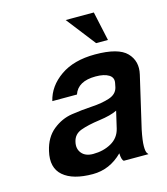

<svg xmlns="http://www.w3.org/2000/svg" viewBox="-113 -828 820 941"><g transform="rotate(-15 297.0 -358.0)"><path d="M462 -378Q468 -406 444.5 -420.5Q421 -435 378 -435Q288 -435 267 -373H142Q159 -445 227 -492.5Q295 -540 403 -540Q521 -540 563 -496.5Q605 -453 590 -388L529 -125Q518 -71 518 -43.5Q518 -16 524 -8L530 0H405Q394 -7 393 -41Q328 24 242 24Q141 24 92.5 -18Q44 -60 63 -141Q78 -207 122 -242.5Q166 -278 218.5 -286Q271 -294 322.5 -297Q374 -300 412 -312.5Q450 -325 458 -358ZM412 -161 432 -247Q400 -231 341 -223Q282 -215 245 -201.5Q208 -188 200 -151Q192 -117 211 -94Q230 -71 269 -71Q321 -71 361 -93.5Q401 -116 412 -161ZM451 -740 483 -592H423L308 -740Z"/></g></svg>

Font: Miedinger
Style: Bold-Italic
Weight: 700
Italic angle: -13°
Version: Version 001.000